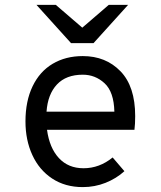

<svg xmlns="http://www.w3.org/2000/svg" viewBox="-20 -752 656 784"><path d="M529 -222H172Q182 -148 220.5 -106.5Q259 -65 321 -65Q386 -65 440 -109L488 -53Q455 -23 411 -5.5Q367 12 318 12Q246 12 193 -23Q140 -58 112 -119Q84 -180 84 -256Q84 -339 113 -399.5Q142 -460 195 -491.5Q248 -523 318 -523Q412 -523 472 -461Q532 -399 532 -278Q532 -245 529 -222ZM447 -296Q445 -377 407 -412Q369 -447 318 -447Q250 -447 212.5 -407Q175 -367 170 -296ZM270 -576 129 -732H208L316 -639L424 -732H503L362 -576Z"/></svg>

Font: Overpass Mono
Style: Regular
Weight: 400
Monospace: yes
Designer: Delve Withrington, Dave Bailey
Foundry: Delve Fonts
Version: Version 1.000;DELV;Overpass